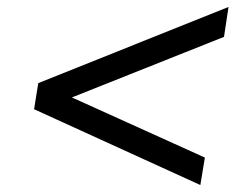

<svg xmlns="http://www.w3.org/2000/svg" viewBox="-20 -561 711 552"><path d="M556 -29 78 -247 90 -322 637 -541 624 -455 182 -279V-283L569 -108Z"/></svg>

Font: Nunito Sans 7pt SemiExpanded Medium
Style: Italic
Weight: 500
Width: 6
Italic angle: -9°
Designer: Vernon Adams
Foundry: Vernon Adams
Version: Version 3.101;gftools[0.9.27]